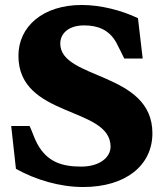

<svg xmlns="http://www.w3.org/2000/svg" viewBox="-20 -735 657 771"><path d="M222 -560C222 -597 251 -633 318 -633C369 -633 418 -618 448 -562C459 -542 468 -521 479 -500H553L534 -662C467 -694 384 -715 308 -715C153 -715 54 -629 54 -511C54 -260 424 -309 424 -146C424 -103 380 -66 306 -66C230 -66 170 -84 130 -157C118 -179 110 -205 99 -229H25L44 -57C123 -13 220 16 314 16C485 16 592 -71 592 -200C592 -448 222 -414 222 -560Z"/></svg>

Font: LT Superior Serif ExtraBold
Style: Regular
Weight: 800
Designer: Daniel Lyons
Foundry: LyonsType
Version: Version 2.120;FEAKit 1.0